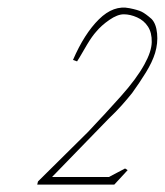

<svg xmlns="http://www.w3.org/2000/svg" viewBox="-20 -485 435 506"><path d="M316.4 -36.6 281.2 1.5H78.1L80.1 -6.8L211.4 -136.7Q257.3 -185.1 298.3 -231Q339.4 -276.9 360.4 -314.9Q379.4 -349.1 379.9 -374Q380.4 -398.9 369.9 -415Q359.4 -431.2 341.3 -439.2Q323.2 -447.3 306.2 -447.3Q289.6 -447.3 268.3 -432.6Q247.1 -418 233.4 -401.4Q228.5 -396 222.4 -387.5Q216.3 -378.9 209.7 -367.9Q203.1 -356.9 196.3 -345Q189.5 -333 183.1 -323.2L172.4 -327.1Q202.1 -396 240.7 -434.1Q279.3 -472.2 321.3 -463.4Q343.3 -459 353.3 -454.1Q363.3 -449.2 379.4 -435.1Q391.6 -422.4 394 -396.7Q396.5 -371.1 388.7 -345.2Q381.3 -321.3 364.3 -293.7Q347.2 -266.1 328.1 -239.7Q316.4 -225.1 301.3 -208Q286.1 -190.9 266.1 -171.9L117.2 -18.6H267.1L309.6 -41Z"/></svg>

Font: ML-NILA06
Style: Regular
Weight: 400
Designer: CLT@C-DIT
Version: Version ML-NILA06 1.0